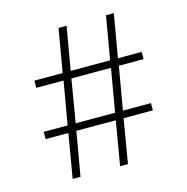

<svg xmlns="http://www.w3.org/2000/svg" viewBox="-104 -799 877 899"><g transform="rotate(-15 335.0 -350.0)"><path d="M485 -456 449 -248H585V-213H443L407 0H369L405 -213H214L177 0H139L175 -213H65V-248H181L217 -456H85V-491H222L258 -700H297L261 -491H452L488 -700H526L490 -491H605V-456ZM447 -456H255L220 -248H411Z"/></g></svg>

Font: Chakra Petch ExtraLight
Style: Regular
Weight: 275
Designer: Katatrad Aksorn Co.,Ltd.
Foundry: Cadson Demak Co.,Ltd.
Version: Version 1.000; ttfautohint (v1.6)